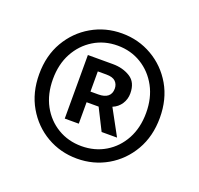

<svg xmlns="http://www.w3.org/2000/svg" viewBox="-80 -801 593 571"><g transform="rotate(20 216.0 -515.0)"><path d="M215.8 -317.4Q163.6 -317.4 120.1 -342.5Q76.7 -367.7 50.8 -412.4Q24.9 -457 24.9 -515.6Q24.9 -574.2 50.8 -618.7Q76.7 -663.1 120.1 -688.2Q163.6 -713.4 215.8 -713.4Q268.1 -713.4 311.5 -688.2Q355 -663.1 380.9 -618.7Q406.7 -574.2 406.7 -515.6Q406.7 -457 380.9 -412.4Q355 -367.7 311.5 -342.5Q268.1 -317.4 215.8 -317.4ZM215.8 -356.9Q257.8 -356.9 291.3 -377Q324.7 -397 344 -432.6Q363.3 -468.3 363.3 -515.6Q363.3 -562.5 344 -598.1Q324.7 -633.8 291.3 -654.3Q257.8 -674.8 215.8 -674.8Q173.8 -674.8 140.4 -654.3Q106.9 -633.8 87.6 -598.1Q68.4 -562.5 68.4 -515.6Q68.4 -468.3 87.6 -432.6Q106.9 -397 140.4 -377Q173.8 -356.9 215.8 -356.9ZM141.6 -417V-618.2H220.7Q252.4 -618.2 275.9 -603.5Q299.3 -588.9 299.3 -553.7Q299.3 -535.6 289.6 -520.5Q279.8 -505.4 262.7 -498.5L307.1 -417H258.3L224.1 -484.9H186V-417ZM186 -518.6H210.9Q230.5 -518.6 240.7 -526.9Q251 -535.2 251 -551.3Q251 -564.9 242.2 -573.7Q233.4 -582.5 212.9 -582.5H186Z"/></g></svg>

Font: Varta Light SemiBold
Style: Regular
Weight: 600
Version: Version 1.004